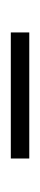

<svg xmlns="http://www.w3.org/2000/svg" viewBox="124 -456 75 364"><g transform="rotate(-90 162.0 -273.5)"><path d="M44 -256V-291H283V-256Z"/></g></svg>

Font: Noto Sans HK Thin
Style: Regular
Weight: 100
Designer: Ryoko NISHIZUKA 西塚涼子 (kana, bopomofo & ideographs); Paul D. Hunt (Latin, Greek & Cyrillic); Sandoll Communications 산돌커뮤니
Foundry: Adobe
Version: Version 2.004-H2;hotconv 1.0.118;makeotfexe 2.5.65603